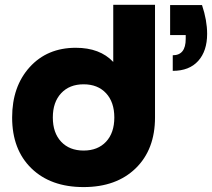

<svg xmlns="http://www.w3.org/2000/svg" viewBox="-20 -761 870 788"><path d="M323.2 6.8Q188 6.8 108.9 -70.1Q29.8 -147 29.8 -278.8Q29.8 -405.8 101.8 -485.4Q173.8 -564.9 291 -564.9Q390.1 -564.9 444.8 -506.8V-741.2H616.2V-278.8Q616.2 -147.5 536.9 -70.3Q457.5 6.8 323.2 6.8ZM231 -179.4Q265.1 -143.1 323.2 -143.1Q381.3 -143.1 415.3 -179.4Q449.2 -215.8 449.2 -278.8Q449.2 -341.8 415.3 -378.4Q381.3 -415 323.2 -415Q265.1 -415 231 -378.4Q196.8 -341.8 196.8 -278.8Q196.8 -215.8 231 -179.4ZM689 -470.2V-534.2Q742.2 -534.2 742.2 -601.1V-617.2H678.2V-740.2H809.1Q830.1 -677.7 830.1 -622.1Q830.1 -551.8 793.5 -511Q756.8 -470.2 689 -470.2Z"/></svg>

Font: Biathlonist
Style: Bold
Weight: 700
Designer: Go4gold
Foundry: Go4gold
Version: Version 3.010;FEAKit 1.0